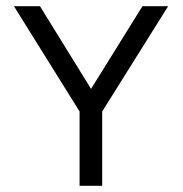

<svg xmlns="http://www.w3.org/2000/svg" viewBox="-20 -600 590 620"><path d="M25 -580 237 -240V0H310V-240L523 -580H440L274 -313L109 -580Z"/></svg>

Font: Charger Sport
Style: Regular
Weight: 400
Designer: Jasper
Foundry: Cannot Into Space Fonts
Version: Version 1.1